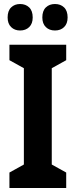

<svg xmlns="http://www.w3.org/2000/svg" viewBox="-20 -937 377 957"><path d="M310 0H27V-77L99 -117V-597L27 -637V-714H310V-637L238 -597V-117L310 -77ZM18 -850Q18 -883 35.5 -900Q53 -917 80 -917Q108 -917 125.5 -900Q143 -883 143 -850Q143 -819 125.5 -802Q108 -785 80 -785Q53 -785 35.5 -802Q18 -819 18 -850ZM191 -850Q191 -883 208.5 -900Q226 -917 254 -917Q282 -917 299.5 -900Q317 -883 317 -850Q317 -819 299.5 -802Q282 -785 254 -785Q226 -785 208.5 -802Q191 -819 191 -850Z"/></svg>

Font: Noto Sans Gurmukhi Condensed
Style: Bold
Weight: 700
Width: 3
Designer: Jelle Bosma - Monotype Design Team
Foundry: Monotype Imaging Inc.
Version: Version 2.004; ttfautohint (v1.8.4.7-5d5b)